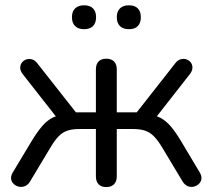

<svg xmlns="http://www.w3.org/2000/svg" viewBox="-20 -719 825 745"><path d="M392.3 6.9Q372.9 6.9 362.5 -4Q352.1 -14.9 352.1 -34.8V-218.4H289.3Q261.5 -218.4 242.6 -212.4Q223.6 -206.3 208.2 -190.9Q192.8 -175.5 176.1 -147.2L96.9 -15.3Q89.1 -1.8 77.2 3.1Q65.3 7.9 53.9 5.5Q42.6 3.1 33.8 -4.7Q25.1 -12.5 23.2 -23.9Q21.3 -35.3 29 -48.9L100.7 -168.2Q123.5 -206 142.5 -228.3Q161.5 -250.6 182.5 -261.6Q203.5 -272.5 231 -275.5L210.1 -250.4L68.5 -430.9Q58.7 -443.6 58.4 -455.5Q58.2 -467.4 65 -476.2Q71.7 -484.9 82.2 -488.3Q92.6 -491.8 104.3 -488.6Q115.9 -485.5 125.2 -472.8L274.5 -283.1H352.1V-449.5Q352.1 -469.9 362.5 -480.6Q372.9 -491.2 392.3 -491.2Q411.7 -491.2 422.4 -480.6Q433.1 -469.9 433.1 -449.5V-283.1H510.6L659.5 -472.8Q668.7 -485.5 680.6 -488.8Q692.5 -492.2 702.9 -488.8Q713.4 -485.4 720.2 -476.7Q726.9 -467.9 726.7 -456Q726.4 -444 716.7 -431.4L575 -250.4L553.6 -275.5Q581.7 -272.5 602.4 -261.8Q623.1 -251.2 642.4 -228.9Q661.6 -206.6 684.4 -168.2L755.6 -48.9Q763.4 -35.3 761.4 -23.9Q759.5 -12.5 750.8 -4.7Q742.1 3.1 730.7 5.5Q719.3 7.9 707.9 3.1Q696.5 -1.8 688.2 -15.3L609 -147.2Q592.3 -175 576.9 -190.4Q561.5 -205.8 542.6 -212.1Q523.6 -218.4 495.8 -218.4H433.1V-34.8Q433.1 -14.9 422.4 -4Q411.7 6.9 392.3 6.9ZM480.4 -605.7Q457.8 -605.7 445.5 -617.7Q433.2 -629.8 433.2 -652.3Q433.2 -674.5 445.5 -686.5Q457.8 -698.5 480.4 -698.5Q502.5 -698.5 514.5 -686.5Q526.5 -674.5 526.5 -652.3Q526.5 -629.8 514.7 -617.7Q502.9 -605.7 480.4 -605.7ZM306.2 -605.7Q284.1 -605.7 271.6 -617.7Q259.1 -629.8 259.1 -652.3Q259.1 -674.5 271.6 -686.5Q284.1 -698.5 306.2 -698.5Q328.8 -698.5 340.8 -686.5Q352.8 -674.5 352.8 -652.3Q352.8 -629.8 340.8 -617.7Q328.8 -605.7 306.2 -605.7Z"/></svg>

Font: Nunito ExtraLight
Style: Regular
Weight: 200
Designer: Vernon Adams
Foundry: Vernon Adams
Version: Version 3.602